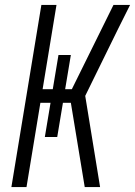

<svg xmlns="http://www.w3.org/2000/svg" viewBox="-20 -755 545 775"><path d="M26 0 147 -735H208L152 -395H193L216 -533H266L243 -395H270L438 -735H505L457 -639L324 -368L384 0H322L266 -340H234L211 -202H161L184 -340H143L87 0Z"/></svg>

Font: Iosevka SS18 Light
Style: Italic
Weight: 300
Italic angle: -9°
Monospace: yes
Designer: Belleve Invis
Foundry: Belleve Invis
Version: Version 25.1.1; ttfautohint (v1.8.4)